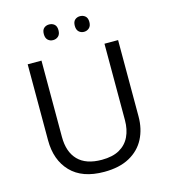

<svg xmlns="http://www.w3.org/2000/svg" viewBox="-131 -1010 990 1123"><g transform="rotate(-15 364.5 -448.5)"><path d="M637.7 -713.9V-252Q637.7 -176.3 607.2 -117.2Q576.7 -58.1 515.1 -24.2Q453.6 9.8 360.8 9.8Q228.5 9.8 159.4 -62Q90.3 -133.8 90.3 -253.9V-713.9H173.8V-251.5Q173.8 -160.6 221.9 -111.3Q270 -62 365.7 -62Q431.2 -62 472.9 -85.7Q514.6 -109.4 534.9 -152.1Q555.2 -194.8 555.2 -251V-713.9ZM227.1 -859.9Q227.1 -884.3 239.7 -895.5Q252.4 -906.7 271 -906.7Q290 -906.7 303 -895.5Q315.9 -884.3 315.9 -859.9Q315.9 -835.9 303 -824Q290 -812 271 -812Q252.4 -812 239.7 -824Q227.1 -835.9 227.1 -859.9ZM414.6 -859.9Q414.6 -884.3 427.2 -895.5Q439.9 -906.7 458 -906.7Q476.6 -906.7 489.7 -895.5Q502.9 -884.3 502.9 -859.9Q502.9 -835.9 489.7 -824Q476.6 -812 458 -812Q439.9 -812 427.2 -824Q414.6 -835.9 414.6 -859.9Z"/></g></svg>

Font: Wonky
Style: Regular
Weight: 400
Designer: Monotype Design Team
Foundry: Monotype Imaging Inc.
Version: Version 3.000